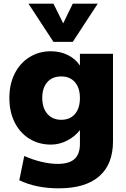

<svg xmlns="http://www.w3.org/2000/svg" viewBox="-20 -801 687 1045"><path d="M595 -508V-32Q595 93 520 158.5Q445 224 300 224Q176 224 85 180L112 48Q157 68 204.5 79.5Q252 91 294 91Q356 91 385.5 64.5Q415 38 415 -18V-93Q390 -60 347.5 -37Q305 -14 257 -14Q192 -14 140.5 -45.5Q89 -77 60 -134.5Q31 -192 31 -268Q31 -343 60 -400.5Q89 -458 140.5 -490Q192 -522 257 -522Q308 -522 350 -501Q392 -480 415 -444V-508ZM415 -268Q415 -322 388 -353.5Q361 -385 313 -385Q265 -385 237.5 -354Q210 -323 210 -268Q210 -213 238 -181Q266 -149 313 -149Q361 -149 388 -180.5Q415 -212 415 -268ZM512 -781 376 -573H271L135 -781H271L324 -674L376 -781Z"/></svg>

Font: Muli Black
Style: Regular
Weight: 900
Designer: Vernon Adams
Foundry: Vernon Adams
Version: Version 2.001